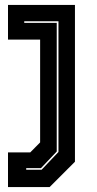

<svg xmlns="http://www.w3.org/2000/svg" viewBox="-20 -560 393 780"><path d="M12.5 200V59H103L143 18.5V-399H12.5V-540H284.5V97L181.5 200ZM86.5 129.5H149L217.5 57.5V-473.5H78.5V-467H210.5V55.5L146.5 123H86.5Z"/></svg>

Font: Tourney ExtraBold
Style: Regular
Weight: 800
Designer: Tyler Finck
Foundry: Etcetera Type Co
Version: Version 1.015